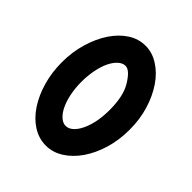

<svg xmlns="http://www.w3.org/2000/svg" viewBox="-140 -536 624 624"><g transform="rotate(45 171.5 -224.5)"><path d="M16.1 -224.1Q16.1 -271 28.6 -313Q41 -355 62 -386.5Q83 -418 110.8 -436Q138.7 -454.1 170.9 -454.1Q201.7 -454.1 230.2 -436Q258.8 -418 280.3 -386.5Q301.8 -355 314.5 -313.5Q327.1 -272 327.1 -224.1Q327.1 -176.3 314.5 -134.5Q301.8 -92.8 280.3 -61.8Q258.8 -30.8 230.5 -12.9Q202.1 4.9 170.9 4.9Q138.7 4.9 110.4 -12.9Q82 -30.8 61 -62.5Q40 -94.2 28.1 -135.5Q16.1 -176.8 16.1 -224.1ZM106 -224.1Q106 -195.3 111.1 -170.2Q116.2 -145 125 -126.5Q133.8 -107.9 146 -96.9Q158.2 -85.9 170.9 -85.9Q184.1 -85.9 196 -96.4Q208 -106.9 217 -126Q226.1 -145 231 -169.9Q235.8 -194.8 235.8 -224.1Q235.8 -286.6 214.8 -321.8Q190.9 -361.8 170.9 -361.8Q157.7 -361.8 145.8 -350.8Q133.8 -339.8 125 -321.5Q116.2 -303.2 111.1 -277.6Q106 -252 106 -224.1Z"/></g></svg>

Font: Fundamental  Brigade Condensed
Style: Regular
Weight: 400
Width: 3
Designer: Peter Wiegel, original typeface by Carl Albert Fahrenwaldt 1901
Foundry: Peter Wiegel
Version: Version 0.000 2012 initial release